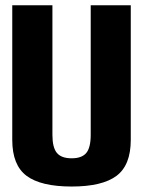

<svg xmlns="http://www.w3.org/2000/svg" viewBox="-20 -695 541 719"><path d="M248.3 3.5Q362.8 3.5 416.3 -36.5Q469.7 -76.5 469.7 -171.2V-675.4H319.7V-190.2Q319.7 -142 303 -122.1Q286.3 -102.2 248.3 -102.2Q209.9 -102.2 193.1 -122.3Q176.3 -142.3 176.3 -190.2V-675.4H25.9V-171.2Q25.9 -76.5 79.6 -36.5Q133.3 3.5 248.3 3.5Z"/></svg>

Font: Anybody Thin Condensed
Style: Regular
Weight: 100
Width: 3
Version: Version 1.113;gftools[0.9.25]